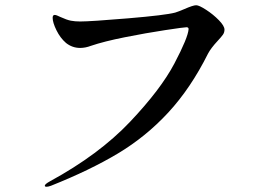

<svg xmlns="http://www.w3.org/2000/svg" viewBox="-20 -703 1040 733"><path d="M151 6Q151 0 171 -11Q358 -113 476 -237.5Q594 -362 646 -461Q698 -560 700 -592Q700 -599 692 -599Q683 -599 610.5 -588Q538 -577 457.5 -561Q377 -545 327 -528Q306 -520 286 -520Q256 -520 232 -539Q210 -558 195.5 -587.5Q181 -617 181 -635Q181 -646 189 -646Q195 -646 211 -638Q235 -627 250.5 -624Q266 -621 286 -621Q326 -621 469 -633Q612 -645 649 -655Q662 -659 683 -668Q717 -683 729 -683Q740 -683 767 -665.5Q794 -648 815.5 -626Q837 -604 837 -590Q837 -579 831 -570.5Q825 -562 811 -547Q785 -519 774 -498Q708 -366 622.5 -273.5Q537 -181 430 -117Q323 -53 175 6Q164 10 158 10Q151 10 151 6Z"/></svg>

Font: Shippori Mincho B1 SemiBold
Style: Regular
Weight: 600
Designer: FONTDASU
Foundry: FONTDASU / Google Inc. / but / Adobe
Version: Version 3.110; ttfautohint (v1.8.3)